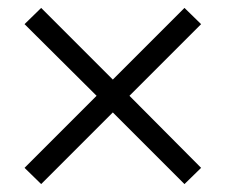

<svg xmlns="http://www.w3.org/2000/svg" viewBox="-20 -572 570 485"><path d="M307 -330 488 -148 446 -107 265 -288 84 -107 42 -148 224 -330 42 -511 84 -552 265 -371 446 -552 488 -511Z"/></svg>

Font: SourceSerifPro
Style: Book
Weight: 400
Designer: Frank Grießhammer
Foundry: Adobe Systems Incorporated
Version: Version 1.014;PS Version 1.0;hotconv 1.0.73;makeotf.lib2.5.5